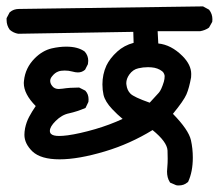

<svg xmlns="http://www.w3.org/2000/svg" viewBox="-30 -586 671 589"><path d="M482.4 -60.1Q482.4 -64.9 483.4 -75Q484.4 -85 484.4 -99.1Q484.4 -113.3 483.9 -124.5Q482.4 -150.9 438 -187Q368.7 -144.5 292 -121.6Q210.4 -97.2 152.8 -97.2Q95.2 -97.2 69.3 -121.6Q44.9 -145.5 44.9 -172.4Q44.9 -181.6 46.9 -192.4Q50.8 -211.4 59.3 -227.5Q67.9 -243.7 79.6 -260.7Q43 -297.4 43 -331.5Q43 -334.5 43.5 -337.9Q47.4 -377.9 76.7 -407.2Q100.1 -430.7 128.4 -437.5Q151.9 -442.9 173.3 -442.9Q209.5 -442.9 230 -427.7Q240.7 -415.5 240.7 -399.4Q240.7 -395 239.7 -389.2L231 -372.1Q225.1 -367.2 219.7 -365.5Q214.4 -363.8 208.5 -363.8Q201.7 -363.8 191.2 -366.7Q180.7 -369.6 168.5 -369.6Q156.2 -369.6 148.9 -366.7Q138.2 -362.8 129.9 -352.1Q124 -345.2 124 -337.9Q124 -329.6 130.4 -321.8Q137.2 -313 150.4 -313Q153.8 -313 162.1 -314Q184.1 -317.4 210.9 -317.4H212.9L231.4 -308.1L232.4 -307.1Q241.7 -296.9 241.7 -281.2Q241.7 -277.8 241.2 -273.4L232.4 -254.9Q206.5 -243.7 181.6 -238.3Q159.7 -233.9 140.6 -214.8Q123 -197.3 123 -184.6Q123 -178.7 126.5 -175.3Q132.8 -168.9 151.4 -168.9Q162.1 -168.9 177.7 -170.9Q213.4 -175.8 262.2 -189.9Q305.7 -202.6 346.2 -221.2Q329.6 -234.9 314 -251.5Q292.5 -274.4 287.6 -294.9Q284.2 -310.1 284.2 -327.1Q284.2 -357.9 296.4 -384.8Q307.1 -407.2 329.6 -427.7Q350.6 -446.8 379.9 -454.6L378.9 -488.3L25.9 -482.4Q11.2 -484.9 0 -494.6Q-9.8 -507.8 -9.8 -524.9Q-9.8 -526.9 -9.8 -530.3L-0.5 -547.9L0.5 -548.8Q11.7 -558.6 28.8 -558.6Q30.8 -558.6 32.2 -558.6L592.8 -566.4L610.8 -556.6L611.8 -555.7Q621.6 -543 621.6 -526.9Q621.6 -523.9 621.1 -519L611.3 -501.5L609.9 -500.5Q598.6 -492.7 583.5 -490.2H453.6L455.6 -452.6Q495.1 -448.7 529.8 -414.1Q556.6 -387.2 556.6 -358.9Q556.6 -354 556.2 -348.6Q550.3 -315.9 542 -296.6Q533.7 -277.3 500.5 -236.8Q548.3 -188 555.7 -156.2Q561.5 -130.4 561.5 -102.5Q561.5 -59.6 547.4 -28.8L546.4 -27.3L544.9 -26.4Q534.2 -17.1 518.6 -17.1Q511.7 -17.1 509.8 -18.1L491.7 -25.9L490.7 -27.8Q482.4 -40.5 482.4 -60.1ZM472.7 -335.4Q475.1 -343.8 475.1 -352.5Q475.1 -355 473.6 -358.9Q472.2 -363.3 467.8 -367.2Q454.1 -377.9 434.6 -379.4Q429.2 -379.9 424.3 -379.9Q408.7 -379.9 394.5 -376.5Q377.9 -373 366.7 -357.4Q357.4 -344.2 357.4 -330.6Q357.4 -328.1 357.9 -325.7Q359.9 -309.1 370.1 -298.8Q380.4 -288.1 429.2 -271L457 -301.3Q464.8 -309.6 472.7 -335.4Z"/></svg>

Font: Bakudai
Style: Bold
Weight: 700
Version: Version 1.48